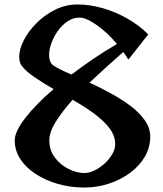

<svg xmlns="http://www.w3.org/2000/svg" viewBox="-20 -820 730 860"><path d="M555 -553Q550 -562 544 -570.5Q538 -579 532 -587Q493 -553 454.5 -518Q416 -483 381 -450Q428 -428 476 -402Q524 -376 564 -346Q604 -316 628.5 -281.5Q653 -247 653 -208Q653 -160 629 -118.5Q605 -77 563 -46Q521 -15 468 2.5Q415 20 357 20Q296 20 240 4Q184 -12 140 -40.5Q96 -69 71 -107.5Q46 -146 46 -191Q46 -231 93.5 -292Q141 -353 220 -421Q175 -447 137 -472.5Q99 -498 79 -523Q66 -539 66 -566Q66 -599 86.5 -639.5Q107 -680 143.5 -716.5Q180 -753 227 -776.5Q274 -800 328 -800Q381 -800 438 -784Q495 -768 548.5 -738Q602 -708 644 -666ZM335 -741Q307 -741 282.5 -724.5Q258 -708 239.5 -682Q221 -656 210.5 -627.5Q200 -599 200 -574Q200 -540 219 -527Q230 -519 251 -508.5Q272 -498 300 -486Q346 -521 397.5 -556Q449 -591 504 -623Q462 -673 416.5 -705.5Q371 -738 342 -741ZM305 -373Q259 -321 230 -275Q201 -229 201 -191Q201 -147 226 -114Q251 -81 287.5 -63Q324 -45 357 -45Q379 -45 403 -56.5Q427 -68 448 -87Q469 -106 482.5 -129Q496 -152 496 -174Q496 -213 469 -247.5Q442 -282 398.5 -313.5Q355 -345 305 -373Z"/></svg>

Font: Reggae One
Style: Regular
Weight: 400
Designer: Fontworks Inc.
Foundry: Fontworks Inc.
Version: Version 1.100